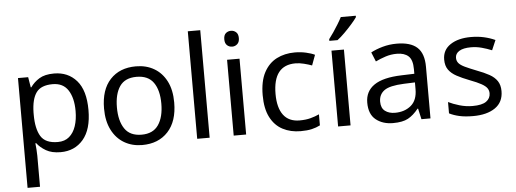

<svg xmlns="http://www.w3.org/2000/svg" viewBox="-59 -939 3632 1352"><g transform="rotate(-5 1757.0 -263.0)"><path d="M340 -546Q439 -546 499.5 -477Q560 -408 560 -269Q560 -132 499.5 -61Q439 10 339 10Q277 10 236.5 -13.5Q196 -37 173 -68H167Q169 -51 171 -25Q173 1 173 20V240H85V-536H157L169 -463H173Q197 -498 236 -522Q275 -546 340 -546ZM324 -472Q242 -472 208.5 -426Q175 -380 173 -286V-269Q173 -170 205.5 -116.5Q238 -63 326 -63Q375 -63 406.5 -90Q438 -117 453.5 -163.5Q469 -210 469 -270Q469 -362 433.5 -417Q398 -472 324 -472Z M1166 -269Q1166 -136 1098.5 -63Q1031 10 916 10Q845 10 789.5 -22.5Q734 -55 702 -117.5Q670 -180 670 -269Q670 -402 737 -474Q804 -546 919 -546Q992 -546 1047.5 -513.5Q1103 -481 1134.5 -419.5Q1166 -358 1166 -269ZM761 -269Q761 -174 798.5 -118.5Q836 -63 918 -63Q999 -63 1037 -118.5Q1075 -174 1075 -269Q1075 -364 1037 -418Q999 -472 917 -472Q835 -472 798 -418Q761 -364 761 -269Z M1393 0H1305V-760H1393Z M1608 -737Q1628 -737 1643.5 -723.5Q1659 -710 1659 -681Q1659 -653 1643.5 -639Q1628 -625 1608 -625Q1586 -625 1571 -639Q1556 -653 1556 -681Q1556 -710 1571 -723.5Q1586 -737 1608 -737ZM1651 -536V0H1563V-536Z M2036 10Q1965 10 1909.5 -19Q1854 -48 1822.5 -109Q1791 -170 1791 -265Q1791 -364 1824 -426Q1857 -488 1913.5 -517Q1970 -546 2042 -546Q2083 -546 2121 -537.5Q2159 -529 2183 -517L2156 -444Q2132 -453 2100 -461Q2068 -469 2040 -469Q1882 -469 1882 -266Q1882 -169 1920.5 -117.5Q1959 -66 2035 -66Q2079 -66 2112.5 -75Q2146 -84 2174 -97V-19Q2147 -5 2114.5 2.5Q2082 10 2036 10Z M2389 0H2301V-536H2389ZM2493 -756Q2481 -738 2456 -709.5Q2431 -681 2402.5 -652.5Q2374 -624 2350 -606H2292V-618Q2307 -637 2324.5 -663Q2342 -689 2359 -716.5Q2376 -744 2387 -766H2493Z M2762 -545Q2860 -545 2907 -502Q2954 -459 2954 -365V0H2890L2873 -76H2869Q2834 -32 2795.5 -11Q2757 10 2689 10Q2616 10 2568 -28.5Q2520 -67 2520 -149Q2520 -229 2583 -272.5Q2646 -316 2777 -320L2868 -323V-355Q2868 -422 2839 -448Q2810 -474 2757 -474Q2715 -474 2677 -461.5Q2639 -449 2606 -433L2579 -499Q2614 -518 2662 -531.5Q2710 -545 2762 -545ZM2788 -259Q2688 -255 2649.5 -227Q2611 -199 2611 -148Q2611 -103 2638.5 -82Q2666 -61 2709 -61Q2777 -61 2822 -98.5Q2867 -136 2867 -214V-262Z M3469 -148Q3469 -70 3411 -30Q3353 10 3255 10Q3199 10 3158.5 1Q3118 -8 3087 -24V-104Q3119 -88 3164.5 -74.5Q3210 -61 3257 -61Q3324 -61 3354 -82.5Q3384 -104 3384 -140Q3384 -160 3373 -176Q3362 -192 3333.5 -208Q3305 -224 3252 -244Q3200 -264 3163 -284Q3126 -304 3106 -332Q3086 -360 3086 -404Q3086 -472 3141.5 -509Q3197 -546 3287 -546Q3336 -546 3378.5 -536.5Q3421 -527 3458 -510L3428 -440Q3394 -454 3357 -464Q3320 -474 3281 -474Q3227 -474 3198.5 -456.5Q3170 -439 3170 -409Q3170 -387 3183 -371.5Q3196 -356 3226.5 -341.5Q3257 -327 3308 -307Q3359 -288 3395 -268Q3431 -248 3450 -219.5Q3469 -191 3469 -148Z"/></g></svg>

Font: Noto Sans SignWriting
Style: Regular
Weight: 400
Designer: Monotype Design Team
Foundry: Monotype Imaging Inc.
Version: Version 2.004; ttfautohint (v1.8.4.7-5d5b)